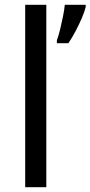

<svg xmlns="http://www.w3.org/2000/svg" viewBox="-20 -780 377 800"><path d="M173 0H85V-760H173ZM337 -751Q333 -733 321.5 -706Q310 -679 295 -650.5Q280 -622 265 -600H217V-612Q224 -631 230.5 -657.5Q237 -684 242.5 -711.5Q248 -739 250 -760H337Z"/></svg>

Font: Noto Sans Tagbanwa
Style: Regular
Weight: 400
Designer: Monotype Design Team
Foundry: Monotype Imaging Inc.
Version: Version 2.001; ttfautohint (v1.8.4.7-5d5b)